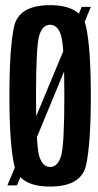

<svg xmlns="http://www.w3.org/2000/svg" viewBox="-20 -700 369 725"><path d="M8 0H44L323 -674H288.5ZM169 4.5Q287.5 4.5 305.2 -77.2Q323 -159 323 -337.5Q323 -516 305.2 -598.2Q287.5 -680.5 169 -680.5Q50.5 -680.5 33 -598.8Q15.5 -517 15.5 -337.5Q15.5 -159 33.5 -77.2Q51.5 4.5 169 4.5ZM169 -69.5Q141 -69.5 128.5 -109.5Q116 -149.5 116 -337.5Q116 -528 128.5 -567.2Q141 -606.5 169 -606.5Q197.5 -606.5 210.2 -567.2Q223 -528 223 -337.5Q223 -149.5 210.2 -109.5Q197.5 -69.5 169 -69.5Z"/></svg>

Font: Anybody ExtraCondensed Medium
Style: Regular
Weight: 500
Width: 2
Version: Version 1.113;gftools[0.9.25]